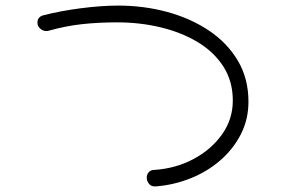

<svg xmlns="http://www.w3.org/2000/svg" viewBox="-20 -596 1040 687"><path d="M537 71Q521 72 513 61.5Q505 51 505 40Q505 29 512 20.5Q519 12 532 12Q608 7 671.5 -26.5Q735 -60 774 -114.5Q813 -169 813 -236Q813 -305 779.5 -357.5Q746 -410 688 -445Q630 -480 555.5 -498Q481 -516 399 -516Q332 -516 273 -509.5Q214 -503 154 -486Q151 -485 145 -485Q134 -485 124 -493.5Q114 -502 114 -515Q114 -535 134 -541Q196 -557 269.5 -566.5Q343 -576 403 -576Q494 -576 577.5 -553.5Q661 -531 727 -487Q793 -443 831 -379Q869 -315 869 -232Q869 -169 842 -116Q815 -63 768.5 -22.5Q722 18 662 42Q602 66 537 71Z"/></svg>

Font: Hachi Maru Pop
Style: Regular
Weight: 400
Designer: Nontynet
Foundry: Nontynet
Version: Version 1.300